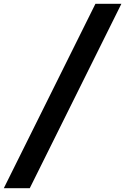

<svg xmlns="http://www.w3.org/2000/svg" viewBox="-28 -843 656 1006"><path d="M-8 143 472 -823H608L128 143Z"/></svg>

Font: Iosevka Etoile XBdObl
Style: Regular
Weight: 800
Italic angle: -9°
Designer: Belleve Invis
Foundry: Belleve Invis
Version: Version 15.5.2; ttfautohint (v1.8.4)